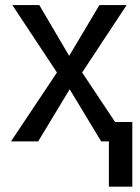

<svg xmlns="http://www.w3.org/2000/svg" viewBox="-20 -548 541 744"><path d="M248 -331.5 365.2 -528.3H470.7L298.3 -267.1L476.1 0H372.1L250 -202.1L127.9 0H22.5L200.7 -267.1L27.8 -528.3H132.3ZM492.7 175.3H401.9V-75.2H492.7Z"/></svg>

Font: Roboto Web
Style: Regular
Weight: 400
Designer: Google
Version: Version 1.200310; 2013